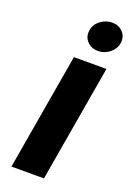

<svg xmlns="http://www.w3.org/2000/svg" viewBox="-178 -1019 738 1082"><g transform="rotate(20 191.5 -478.5)"><path d="M191 -869Q195 -907 227.5 -932Q260 -957 298 -957Q337 -957 362 -931Q387 -905 382 -866Q377 -829 345 -803.5Q313 -778 275 -779Q236 -779 211 -805Q186 -831 191 -869ZM161 -700H356L236 0H41Z"/></g></svg>

Font: Jost* Heavy
Style: Italic
Weight: 800
Italic angle: -10°
Version: Version 3.7